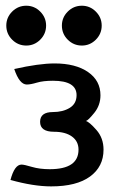

<svg xmlns="http://www.w3.org/2000/svg" viewBox="-20 -646 403 671"><path d="M158.7 5.4Q97.2 5.4 16.6 -17.1Q30.8 -70.8 55.2 -70.8Q64.5 -70.8 91.6 -62.7Q118.7 -54.7 153.8 -54.7Q254.4 -54.7 254.4 -123Q254.4 -152.3 231.4 -168.9Q208.5 -185.5 168.9 -185.5Q120.1 -185.5 120.1 -220.2Q120.1 -254.4 165 -254.4Q199.7 -254.4 223.6 -269Q247.6 -283.7 247.6 -313.5Q247.6 -363.8 165 -363.8Q130.9 -363.8 108.9 -357.2Q86.9 -350.6 73.7 -350.6Q47.9 -350.6 29.8 -404.8Q116.2 -424.3 170.9 -424.3Q244.1 -424.3 287.6 -394.3Q331.1 -364.3 331.1 -313Q331.1 -278.3 309.6 -251.7Q288.1 -225.1 280.3 -223.1Q292 -220.2 316.9 -191.9Q341.8 -163.6 341.8 -123Q341.8 -63.5 294.7 -29.1Q247.6 5.4 158.7 5.4ZM266.1 -486.8Q237.3 -486.8 216.8 -507.3Q196.3 -527.8 196.3 -556.6Q196.3 -585 216.8 -605.5Q237.3 -626 266.1 -626Q294.4 -626 314.9 -605.5Q335.4 -585 335.4 -556.6Q335.4 -527.8 314.9 -507.3Q294.4 -486.8 266.1 -486.8ZM71.8 -486.8Q43 -486.8 22.5 -507.3Q2 -527.8 2 -556.6Q2 -585 22.5 -605.5Q43 -626 71.8 -626Q100.1 -626 120.6 -605.5Q141.1 -585 141.1 -556.6Q141.1 -527.8 120.6 -507.3Q100.1 -486.8 71.8 -486.8Z"/></svg>

Font: Bainsley
Style: Regular
Weight: 400
Designer: Paul James MIller
Foundry: High-Logic / Made with FontCreator
Version: Version 1.411;March 28, 2021;FontCreator 13.0.0.2683 64-bit